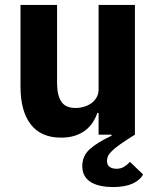

<svg xmlns="http://www.w3.org/2000/svg" viewBox="-20 -545 636 777"><path d="M526 0Q489 23 467 38.5Q445 54 433 66Q421 78 417 87Q413 96 413 105Q413 124 424.5 131Q436 138 451 138Q469 138 482 130Q495 122 506 110L559 161Q546 185 515.5 198.5Q485 212 437 212Q412 212 389.5 207.5Q367 203 350 193.5Q333 184 323 167.5Q313 151 313 127Q313 85 344.5 57.5Q376 30 432 4L431 0H379V-88H374Q367 -68 355.5 -50Q344 -32 326 -18Q308 -4 283.5 4Q259 12 227 12Q146 12 104.5 -41.5Q63 -95 63 -195V-525H211V-208Q211 -160 228 -134Q245 -108 286 -108Q303 -108 320 -113Q337 -118 350 -127.5Q363 -137 371 -151Q379 -165 379 -184V-525H526Z"/></svg>

Font: Aneliza ExtraBold
Style: Regular
Weight: 800
Designer: Mike Abbink, Paul van der Laan, Pieter van Rosmalen
Foundry: Bold Monday
Version: Version 3.001;September 8, 2019;FontCreator 11.5.0.2425 64-b